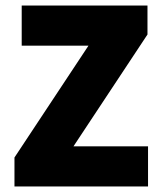

<svg xmlns="http://www.w3.org/2000/svg" viewBox="-20 -670 582 690"><path d="M32 0V-104L298 -506H58V-650H510V-546L244 -144H512V0Z"/></svg>

Font: TypoPRO Source Sans Pro
Style: Regular
Weight: 900
Designer: Paul D. Hunt
Foundry: Adobe Systems Incorporated
Version: Version 2.020;PS 2.000;hotconv 1.0.86;makeotf.lib2.5.63406